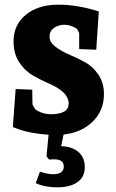

<svg xmlns="http://www.w3.org/2000/svg" viewBox="-20 -567 495 822"><path d="M118 -183Q119 -128 119 -123.5Q119 -119 120.5 -116.5Q122 -114 125.5 -108.5Q129 -103 131 -99Q161 -78 198 -78Q274 -78 274 -124Q274 -173 190 -209Q156 -224 121.5 -243.5Q87 -263 62.5 -300Q38 -337 38 -390Q38 -461 91 -504Q144 -547 228.5 -547Q313 -547 403 -518L392 -354L319 -357V-426L310 -443Q283 -461 256.5 -461Q230 -461 211 -447.5Q192 -434 192 -410.5Q192 -387 216 -368Q240 -349 274 -334.5Q308 -320 342.5 -301.5Q377 -283 401 -248Q425 -213 425 -164Q425 -93 376.5 -46Q328 1 252 9L242 59Q287 60 315 83Q343 106 343 148.5Q343 191 311.5 213Q280 235 225.5 235Q171 235 133 217L151 168Q186 179 206 179Q253 179 253 146Q253 115 211 115L190 116L179 102L188 10Q105 4 54 -16L35 -23L47 -186Z"/></svg>

Font: Andada SC
Style: Bold
Weight: 700
Designer: Carolina Giovagnoli
Foundry: Carolina Giovagnoli
Version: Version 1.003